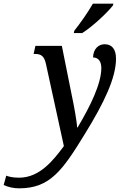

<svg xmlns="http://www.w3.org/2000/svg" viewBox="-167 -786 665 1046"><path d="M235 -606H281C338 -642 418 -717 448 -756L451 -766H339C311 -717 270 -659 238 -619ZM-63 240C105 240 173 144 297 -59C400 -226 465 -362 465 -466C465 -518 443 -545 403 -545C371 -545 341 -521 340 -473C370 -473 385 -450 385 -415C385 -331 326 -209 256 -92H253C252 -124 235 -216 224 -267L170 -536H26L16 -492H25C58 -492 74 -479 83 -439L181 10C123 88 49 182 -63 182C-99 182 -120 176 -133 171L-147 222C-124 233 -93 240 -63 240Z"/></svg>

Font: Noto Serif Condensed Medium
Style: Italic
Weight: 500
Width: 3
Italic angle: -12°
Designer: Monotype Design Team
Foundry: Monotype Imaging Inc.
Version: Version 2.013